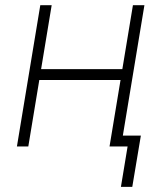

<svg xmlns="http://www.w3.org/2000/svg" viewBox="-20 -566 631 742"><path d="M466.8 -298.8 460 -256.8H119.6L127 -298.8ZM179.7 -545.9 89.4 0H45.4L135.7 -545.9ZM538.1 -545.9 447.8 0H403.3L493.7 -545.9ZM447.3 156.2 473.1 0H425.8L432.6 -42H524.4L491.2 156.2Z"/></svg>

Font: Inter ExtraLight
Style: Italic
Weight: 250
Italic angle: -9.3988°
Designer: Rasmus Andersson
Foundry: rsms
Version: Version 4.001;git-66647c0bb